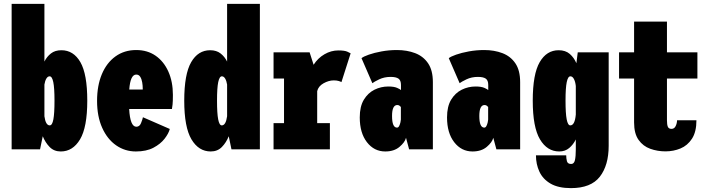

<svg xmlns="http://www.w3.org/2000/svg" viewBox="-20 -770 3640 990"><path d="M40 0V-750H209V-452.5Q221.5 -478 242.8 -494.5Q264 -511 296.5 -511Q359 -511 394.5 -449.5Q430 -388 430 -251Q430 -114 392.8 -51.5Q355.5 11 293.5 11Q258.5 11 236 -12Q213.5 -35 200.5 -67.5L186.5 0ZM236 -376.5Q226 -376.5 219 -364.8Q212 -353 209 -334V-170.5Q215.5 -123.5 236.5 -123.5Q249.5 -123.5 255.2 -154.5Q261 -185.5 261 -251Q261 -316.5 254.8 -346.5Q248.5 -376.5 236 -376.5Z M680.5 11Q624.5 11 579 -20.5Q533.5 -52 507 -110.8Q480.5 -169.5 480.5 -250Q480.5 -328.5 505.2 -387.5Q530 -446.5 575.5 -479.2Q621 -512 682.5 -512Q740 -512 782.2 -482.8Q824.5 -453.5 848 -401.2Q871.5 -349 871.5 -280.5Q871.5 -247.5 869.8 -231.2Q868 -215 866.5 -208H646Q651 -116.5 683 -116.5Q699.5 -116.5 707 -134.8Q714.5 -153 717 -165.5L855.5 -105Q849.5 -81.5 828.5 -54.5Q807.5 -27.5 771 -8.2Q734.5 11 680.5 11ZM682.5 -385.5Q652 -385.5 646.5 -308.5H716V-314Q716 -329 713.2 -345.5Q710.5 -362 703.2 -373.8Q696 -385.5 682.5 -385.5Z M1066.5 11Q1004.5 11 967.2 -51.5Q930 -114 930 -251Q930 -388 965.8 -449.5Q1001.5 -511 1063.5 -511Q1096 -511 1117.2 -494.5Q1138.5 -478 1151 -452.5V-750H1320V0H1173.5L1159.5 -67.5Q1146.5 -35 1124 -12Q1101.5 11 1066.5 11ZM1099 -251Q1099 -185.5 1105 -154.5Q1111 -123.5 1123.5 -123.5Q1144.5 -123.5 1151 -170.5V-334Q1148 -353 1141 -364.8Q1134 -376.5 1124 -376.5Q1111.5 -376.5 1105.2 -346.5Q1099 -316.5 1099 -251Z M1390.5 0V-135H1444.5V-365H1390.5V-500H1576.5L1597 -436Q1619 -470.5 1653 -490.2Q1687 -510 1724.5 -510Q1756.5 -510 1771 -503.5Q1785.5 -497 1788 -495L1740.5 -346.5Q1737.5 -349 1727 -352.2Q1716.5 -355.5 1701 -355.5Q1675 -355.5 1648.2 -340.5Q1621.5 -325.5 1615.5 -300V-135H1681V0Z M1966.5 11Q1909 11 1872 -36.8Q1835 -84.5 1835 -164.5Q1835 -221 1856.2 -256Q1877.5 -291 1911 -307.5Q1944.5 -324 1982 -324Q2011.5 -324 2027.8 -316.8Q2044 -309.5 2047.5 -305.5V-332Q2047.5 -355.5 2034.8 -364.5Q2022 -373.5 1994 -373.5Q1961.5 -373.5 1935 -360.8Q1908.5 -348 1900 -341L1844 -470Q1854 -478.5 1881.8 -488.2Q1909.5 -498 1947.8 -505Q1986 -512 2026.5 -512Q2078.5 -512 2120.5 -496Q2162.5 -480 2187.2 -443.8Q2212 -407.5 2212 -346.5V0H2089.5L2073.5 -59.5Q2068 -36.5 2040 -12.8Q2012 11 1966.5 11ZM2027 -112Q2034 -112 2038.2 -120.5Q2042.5 -129 2044.8 -139.2Q2047 -149.5 2047 -153.5V-218.5Q2045 -221 2040.2 -224.8Q2035.5 -228.5 2028.5 -228.5Q2001.5 -228.5 2001.5 -172Q2001.5 -112 2027 -112Z M2416.5 11Q2359 11 2322 -36.8Q2285 -84.5 2285 -164.5Q2285 -221 2306.2 -256Q2327.5 -291 2361 -307.5Q2394.5 -324 2432 -324Q2461.5 -324 2477.8 -316.8Q2494 -309.5 2497.5 -305.5V-332Q2497.5 -355.5 2484.8 -364.5Q2472 -373.5 2444 -373.5Q2411.5 -373.5 2385 -360.8Q2358.5 -348 2350 -341L2294 -470Q2304 -478.5 2331.8 -488.2Q2359.5 -498 2397.8 -505Q2436 -512 2476.5 -512Q2528.5 -512 2570.5 -496Q2612.5 -480 2637.2 -443.8Q2662 -407.5 2662 -346.5V0H2539.5L2523.5 -59.5Q2518 -36.5 2490 -12.8Q2462 11 2416.5 11ZM2477 -112Q2484 -112 2488.2 -120.5Q2492.5 -129 2494.8 -139.2Q2497 -149.5 2497 -153.5V-218.5Q2495 -221 2490.2 -224.8Q2485.5 -228.5 2478.5 -228.5Q2451.5 -228.5 2451.5 -172Q2451.5 -112 2477 -112Z M2863.5 11Q2801.5 11 2764.2 -51.5Q2727 -114 2727 -251Q2727 -388 2762.8 -449.5Q2798.5 -511 2860.5 -511Q2896 -511 2918 -491.8Q2940 -472.5 2952 -444L2959 -500H3118.5V-18.5Q3118.5 82.5 3072.8 141.2Q3027 200 2924 200Q2859 200 2819.2 177Q2779.5 154 2761.5 115.5Q2743.5 77 2743.5 31H2899.5Q2899.5 46.5 2903.2 61Q2907 75.5 2925 75.5Q2940 75.5 2944.5 55.8Q2949 36 2949 0V-51Q2936 -24.5 2915 -6.8Q2894 11 2863.5 11ZM2896 -251Q2896 -185.5 2902 -154.5Q2908 -123.5 2920.5 -123.5Q2944 -123.5 2949 -179.5V-326.5Q2946.5 -349 2939.2 -362.8Q2932 -376.5 2921 -376.5Q2908.5 -376.5 2902.2 -346.5Q2896 -316.5 2896 -251Z M3249.5 -138.5V-365H3172V-500H3249.5V-658.5H3419V-500H3576V-365H3419V-150Q3419 -127.5 3423.5 -116.5Q3428 -105.5 3442.5 -105.5Q3457 -105.5 3464 -120.2Q3471 -135 3471 -150H3571Q3571 -90 3548 -54.8Q3525 -19.5 3488.8 -4.5Q3452.5 10.5 3411.5 10.5Q3370 10.5 3333 -2.8Q3296 -16 3272.8 -48.5Q3249.5 -81 3249.5 -138.5Z"/></svg>

Font: Trispace Condensed ExtraBold
Style: Regular
Weight: 800
Width: 3
Designer: Tyler Finck
Foundry: Etcetera Type Company
Version: Version 1.210; ttfautohint (v1.8.3)